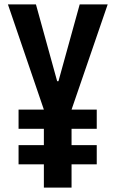

<svg xmlns="http://www.w3.org/2000/svg" viewBox="-20 -854 526 874"><path d="M64.5 -106V-193.4H179.7V-267.6H64.5V-355H179.7L16.1 -834H143.6L240.2 -484.4H246.1L342.8 -834H470.2L305.7 -355H420.4V-267.6H305.7V-193.4H420.4V-106H305.7V0H179.7V-106Z"/></svg>

Font: Fjalla One
Style: Regular
Weight: 400
Designer: Irina Smirnova, Eben Sorkin
Foundry: Sorkin Type
Version: Version 1.002; ttfautohint (v1.8.4.7-5d5b);gftools[0.9.25]